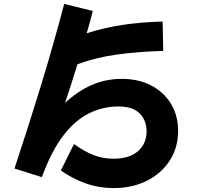

<svg xmlns="http://www.w3.org/2000/svg" viewBox="-20 -858 1040 981"><path d="M561 103Q485 103 416.5 78.5Q348 54 291 13L358 -122Q411 -84 458.5 -65.5Q506 -47 559 -47Q642 -47 685.5 -86Q729 -125 729 -187Q729 -242 694 -278Q659 -314 585 -314Q507 -314 436 -279.5Q365 -245 304 -166Q243 -87 194 47L54 3Q124 -208 188.5 -418.5Q253 -629 308 -838L454 -802Q440 -746 423 -688Q509 -716 605 -730.5Q701 -745 811 -748L814 -598Q686 -594 579 -579.5Q472 -565 376 -530Q360 -480 344.5 -430.5Q329 -381 312 -332Q374 -390 446 -422.5Q518 -455 603 -455Q688 -455 753 -421Q818 -387 854 -327Q890 -267 890 -189Q890 -104 847.5 -38Q805 28 730.5 65.5Q656 103 561 103Z"/></svg>

Font: Murecho
Style: Bold
Weight: 700
Designer: Neil Summerour
Foundry: Positype
Version: Version 1.010; ttfautohint (v1.8.3)